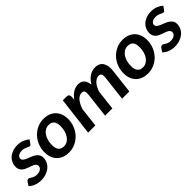

<svg xmlns="http://www.w3.org/2000/svg" viewBox="180 -1386 2287 2287"><g transform="rotate(-45 1323.0 -243.0)"><path d="M366.7 -391.6Q361.3 -383.8 356.2 -380.4Q351.1 -377 342.8 -377Q334 -377 325 -381.6Q315.9 -386.2 304 -392.1Q292 -397.9 276.4 -402.6Q260.7 -407.2 239.3 -407.2Q199.7 -407.2 178.5 -391.4Q157.2 -375.5 157.2 -352.1Q157.2 -333 172.4 -320.6Q187.5 -308.1 210.2 -298.1Q232.9 -288.1 259.3 -278.3Q285.6 -268.6 308.3 -254.4Q331.1 -240.2 346.2 -219.2Q361.3 -198.2 361.3 -166Q361.3 -130.9 346.7 -99.4Q332 -67.9 304.7 -44.2Q277.3 -20.5 238.5 -6.6Q199.7 7.3 151.4 7.3Q127 7.3 104 2.9Q81.1 -1.5 61 -9.5Q41 -17.6 24.4 -28.3Q7.8 -39.1 -3.9 -51.8L25.9 -98.1Q31.2 -106.4 38.8 -110.6Q46.4 -114.7 57.6 -114.7Q67.9 -114.7 76.7 -108.9Q85.4 -103 96.9 -95.7Q108.4 -88.4 124.8 -82.5Q141.1 -76.7 167 -76.7Q187.5 -76.7 203.1 -81.5Q218.8 -86.4 229.7 -95Q240.7 -103.5 246.3 -114.5Q252 -125.5 252 -137.7Q252 -153.3 243.2 -164.1Q234.4 -174.8 220.2 -182.6Q206.1 -190.4 187.7 -196.5Q169.4 -202.6 150.1 -209.5Q130.9 -216.3 112.5 -225.3Q94.2 -234.4 80.1 -247.3Q65.9 -260.3 57.1 -278.8Q48.3 -297.4 48.3 -323.7Q48.3 -356 61.3 -386.2Q74.2 -416.5 99.4 -439.9Q124.5 -463.4 161.4 -477.5Q198.2 -491.7 245.6 -491.7Q295.4 -491.7 333.5 -476.1Q371.6 -460.4 397.5 -435.5Z M630.4 -87.4Q663.1 -87.4 689 -103.5Q714.8 -119.6 733.2 -146.7Q751.5 -173.8 761.2 -209.7Q771 -245.6 771 -285.2Q771 -344.2 748.3 -371.1Q725.6 -397.9 679.2 -397.9Q647 -397.9 620.8 -382.1Q594.7 -366.2 576.4 -339.4Q558.1 -312.5 548.3 -276.4Q538.6 -240.2 538.6 -200.2Q538.6 -142.1 561.5 -114.7Q584.5 -87.4 630.4 -87.4ZM620.6 7.3Q576.2 7.3 538.3 -6.3Q500.5 -20 473.1 -46.4Q445.8 -72.8 430.2 -111.3Q414.6 -149.9 414.6 -199.7Q414.6 -262.7 436.3 -316.2Q458 -369.6 495.4 -408.9Q532.7 -448.2 582.5 -470.5Q632.3 -492.7 689 -492.7Q733.4 -492.7 771 -479Q808.6 -465.3 836.2 -439Q863.8 -412.6 879.4 -374Q895 -335.4 895 -285.6Q895 -223.6 873.5 -170.2Q852.1 -116.7 814.7 -77.1Q777.3 -37.6 727.3 -15.1Q677.2 7.3 620.6 7.3Z M948.2 0 1006.8 -485.4H1069.8Q1089.4 -485.4 1100.6 -475.8Q1111.8 -466.3 1111.3 -445.3L1108.9 -394Q1144 -443.8 1185.1 -468Q1226.1 -492.2 1271.5 -492.2Q1319.8 -492.2 1347.7 -462.2Q1375.5 -432.1 1379.9 -375.5Q1416 -435.5 1460.4 -463.9Q1504.9 -492.2 1557.6 -492.2Q1590.8 -492.2 1615.7 -480Q1640.6 -467.8 1656.5 -444.3Q1672.4 -420.9 1678 -386.7Q1683.6 -352.5 1678.2 -308.6L1642.1 0H1520L1556.2 -308.6Q1562 -353.5 1552.5 -372.3Q1543 -391.1 1513.7 -391.1Q1494.6 -391.1 1475.8 -381.6Q1457 -372.1 1440.4 -354Q1423.8 -335.9 1409.7 -309.8Q1395.5 -283.7 1385.3 -251V-250.5L1356.4 0H1233.9L1270 -308.6Q1275.9 -353 1267.1 -372.1Q1258.3 -391.1 1229 -391.1Q1208.5 -391.1 1189.2 -380.9Q1169.9 -370.6 1153.3 -351.3Q1136.7 -332 1122.6 -304.9Q1108.4 -277.8 1098.1 -244.1L1069.8 0Z M1961.4 -87.4Q1994.1 -87.4 2020 -103.5Q2045.9 -119.6 2064.2 -146.7Q2082.5 -173.8 2092.3 -209.7Q2102.1 -245.6 2102.1 -285.2Q2102.1 -344.2 2079.3 -371.1Q2056.6 -397.9 2010.3 -397.9Q1978 -397.9 1951.9 -382.1Q1925.8 -366.2 1907.5 -339.4Q1889.2 -312.5 1879.4 -276.4Q1869.6 -240.2 1869.6 -200.2Q1869.6 -142.1 1892.6 -114.7Q1915.5 -87.4 1961.4 -87.4ZM1951.7 7.3Q1907.2 7.3 1869.4 -6.3Q1831.5 -20 1804.2 -46.4Q1776.9 -72.8 1761.2 -111.3Q1745.6 -149.9 1745.6 -199.7Q1745.6 -262.7 1767.3 -316.2Q1789.1 -369.6 1826.4 -408.9Q1863.8 -448.2 1913.6 -470.5Q1963.4 -492.7 2020 -492.7Q2064.5 -492.7 2102.1 -479Q2139.6 -465.3 2167.2 -439Q2194.8 -412.6 2210.4 -374Q2226.1 -335.4 2226.1 -285.6Q2226.1 -223.6 2204.6 -170.2Q2183.1 -116.7 2145.8 -77.1Q2108.4 -37.6 2058.3 -15.1Q2008.3 7.3 1951.7 7.3Z M2619.1 -391.6Q2613.8 -383.8 2608.6 -380.4Q2603.5 -377 2595.2 -377Q2586.4 -377 2577.4 -381.6Q2568.4 -386.2 2556.4 -392.1Q2544.4 -397.9 2528.8 -402.6Q2513.2 -407.2 2491.7 -407.2Q2452.1 -407.2 2430.9 -391.4Q2409.7 -375.5 2409.7 -352.1Q2409.7 -333 2424.8 -320.6Q2439.9 -308.1 2462.6 -298.1Q2485.4 -288.1 2511.7 -278.3Q2538.1 -268.6 2560.8 -254.4Q2583.5 -240.2 2598.6 -219.2Q2613.8 -198.2 2613.8 -166Q2613.8 -130.9 2599.1 -99.4Q2584.5 -67.9 2557.1 -44.2Q2529.8 -20.5 2491 -6.6Q2452.1 7.3 2403.8 7.3Q2379.4 7.3 2356.4 2.9Q2333.5 -1.5 2313.5 -9.5Q2293.5 -17.6 2276.9 -28.3Q2260.3 -39.1 2248.5 -51.8L2278.3 -98.1Q2283.7 -106.4 2291.3 -110.6Q2298.8 -114.7 2310.1 -114.7Q2320.3 -114.7 2329.1 -108.9Q2337.9 -103 2349.4 -95.7Q2360.8 -88.4 2377.2 -82.5Q2393.6 -76.7 2419.4 -76.7Q2439.9 -76.7 2455.6 -81.5Q2471.2 -86.4 2482.2 -95Q2493.2 -103.5 2498.8 -114.5Q2504.4 -125.5 2504.4 -137.7Q2504.4 -153.3 2495.6 -164.1Q2486.8 -174.8 2472.7 -182.6Q2458.5 -190.4 2440.2 -196.5Q2421.9 -202.6 2402.6 -209.5Q2383.3 -216.3 2365 -225.3Q2346.7 -234.4 2332.5 -247.3Q2318.4 -260.3 2309.6 -278.8Q2300.8 -297.4 2300.8 -323.7Q2300.8 -356 2313.7 -386.2Q2326.7 -416.5 2351.8 -439.9Q2377 -463.4 2413.8 -477.5Q2450.7 -491.7 2498 -491.7Q2547.9 -491.7 2585.9 -476.1Q2624 -460.4 2649.9 -435.5Z"/></g></svg>

Font: Carlito
Style: Bold Italic
Weight: 700
Italic angle: -7°
Designer: Lukasz Dziedzic
Foundry: tyPoland Lukasz Dziedzic
Version: Version 1.104